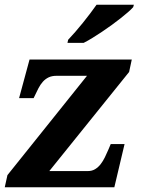

<svg xmlns="http://www.w3.org/2000/svg" viewBox="-20 -786 598 806"><path d="M349.1 -67.9Q366.2 -67.9 379.4 -75.9Q392.6 -84 402.6 -96.9Q412.6 -109.9 420.4 -126Q428.2 -142.1 435.1 -158.2L444.8 -181.2H502.9L460 0H0L11.2 -50.8L345.2 -467.8H217.8Q197.8 -467.8 184.1 -461.2Q170.4 -454.6 159.9 -442.9Q149.4 -431.2 140.9 -414.6Q132.3 -397.9 123 -377.9L121.1 -374H60.1L104 -536.1H533.2L522 -483.9L187 -67.9ZM266.1 -619.1Q279.8 -633.3 295.9 -651.9Q312 -670.4 327.9 -690.2Q343.8 -710 358.6 -729.5Q373.5 -749 385.3 -766.1H542L539.1 -755.9Q531.2 -747.1 517.6 -735.1Q503.9 -723.1 486.6 -709.5Q469.2 -695.8 449.5 -681.4Q429.7 -667 409.2 -653.3Q388.7 -639.6 368.7 -627.2Q348.6 -614.7 331.1 -606H263.2Z"/></svg>

Font: Droid Serif
Style: Bold Italic
Weight: 700
Italic angle: -12°
Designer: Monotype Design team
Foundry: Monotype Imaging Inc.
Version: Version 1.03